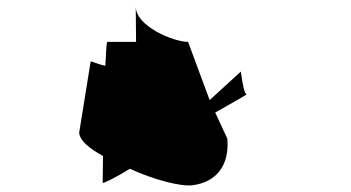

<svg xmlns="http://www.w3.org/2000/svg" viewBox="-20 -578 1074 587"><path d="M222 -172C224 -148 253 -124 295 -101C294 -55 294 -22 294 -19C294 -16 332 -34 377 -62C451 -28 536 -6 571 -12C642 -22 682 -73 675 -154L638 -234C697 -267 737 -290 734 -290C724 -290 716 -366 716 -359L621 -272L555 -450C510 -450 395 -498 395 -558L396 -450H308C306 -450 304 -421 302 -377C271 -383 257 -394 257 -389Z"/></svg>

Font: Ampere
Style: Cnd
Weight: 400
Version: Version 1